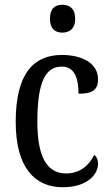

<svg xmlns="http://www.w3.org/2000/svg" viewBox="-20 -777 466 807"><path d="M242 -640C271 -640 296 -655 296 -698C296 -742 271 -757 242 -757C212 -757 190 -742 190 -698C190 -655 212 -640 242 -640ZM244 10C348 10 392 -45 392 -88C392 -107 386 -118 376 -126C356 -84 317 -48 258 -48C174 -48 137 -123 137 -266C137 -445 177 -497 240 -497C295 -497 310 -445 310 -383C367 -383 392 -398 392 -444C392 -510 327 -546 240 -546C130 -546 46 -479 46 -265C46 -70 128 10 244 10Z"/></svg>

Font: Noto Serif Myanmar Condensed
Style: Regular
Weight: 400
Width: 3
Designer: Ben Mitchell and the Monotype Design Team
Foundry: Monotype Imaging Inc.
Version: Version 2.106